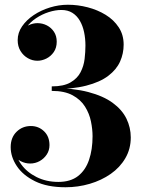

<svg xmlns="http://www.w3.org/2000/svg" viewBox="-20 -779 610 809"><path d="M256 10Q179 10 127.8 -15.2Q76.5 -40.5 50.8 -79.2Q25 -118 25 -159Q25 -199.5 49.8 -223.8Q74.5 -248 110 -248Q142.5 -248 165.5 -226Q188.5 -204 188.5 -167.5Q188.5 -145.5 177 -128Q165.5 -110.5 147 -100.2Q128.5 -90 107 -90Q86.5 -90 68 -99.5Q49.5 -109 37.8 -124.8Q26 -140.5 26 -159H45Q45 -120.5 69 -87Q93 -53.5 134 -33Q175 -12.5 226 -12.5Q277 -12.5 308.8 -37.2Q340.5 -62 355.2 -105.5Q370 -149 370 -205Q370 -234.5 363.2 -267.5Q356.5 -300.5 338.2 -329.8Q320 -359 286 -377.5Q252 -396 198 -396V-408Q288.5 -408 352 -391.2Q415.5 -374.5 455 -345.5Q494.5 -316.5 512.8 -279Q531 -241.5 531 -200Q531 -151.5 508.2 -112.5Q485.5 -73.5 446.5 -46.2Q407.5 -19 358.2 -4.5Q309 10 256 10ZM198 -403V-415Q248.5 -415 277.2 -431.8Q306 -448.5 319.5 -474.8Q333 -501 336.5 -530.8Q340 -560.5 340 -587Q340 -617 334.2 -644Q328.5 -671 316.2 -692Q304 -713 284.8 -725Q265.5 -737 238.5 -737Q213.5 -737 185.2 -728Q157 -719 131.8 -702.2Q106.5 -685.5 90.5 -662.2Q74.5 -639 74.5 -610H55.5Q55.5 -631.5 68.2 -647.5Q81 -663.5 100 -672.5Q119 -681.5 137.5 -681.5Q159 -681.5 177.5 -672Q196 -662.5 207.5 -645Q219 -627.5 219 -603.5Q219 -577.5 206.5 -559.5Q194 -541.5 175.2 -532.2Q156.5 -523 137.5 -523Q116.5 -523 97.5 -533.8Q78.5 -544.5 66.5 -564Q54.5 -583.5 54.5 -610Q54.5 -641 73 -668Q91.5 -695 122.2 -715.5Q153 -736 190.5 -747.5Q228 -759 266 -759Q308 -759 349.5 -748.2Q391 -737.5 425.2 -716.5Q459.5 -695.5 480.2 -664Q501 -632.5 501 -591Q501 -553.5 486 -519.8Q471 -486 436.2 -459.5Q401.5 -433 343 -418Q284.5 -403 198 -403Z"/></svg>

Font: Bodoni Moda
Style: Bold
Weight: 700
Designer: Owen Earl
Foundry: indestructible type
Version: Version 2.005